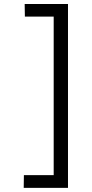

<svg xmlns="http://www.w3.org/2000/svg" viewBox="-20 -806 457 957"><path d="M318.9 130.4V-786.1H103L104 -723.1H247.6V66.9H99.1L98.2 130.4Z"/></svg>

Font: Duru Sans
Style: Regular
Weight: 400
Designer: Onur Yazõcõgil
Foundry: Onur Yazõcõgil
Version: Version 1.001